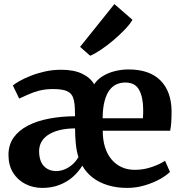

<svg xmlns="http://www.w3.org/2000/svg" viewBox="-20 -909 892 940"><path d="M187 11Q142.5 11 104.8 -8Q67 -27 44.2 -63.2Q21.5 -99.5 21.5 -150.5Q21.5 -200 47 -235.8Q72.5 -271.5 117.5 -294.5Q162.5 -317.5 221.5 -328.5Q280.5 -339.5 347.5 -340L347 -358Q347 -403 339 -428Q331 -453 307.8 -463Q284.5 -473 239.5 -473Q201 -473 171.2 -465Q141.5 -457 117.8 -446.2Q94 -435.5 74 -426.5L43 -490.5Q52.5 -499 74.8 -511.8Q97 -524.5 128.8 -537.2Q160.5 -550 199 -558.8Q237.5 -567.5 279.5 -567.5Q341 -567.5 381.2 -548.5Q421.5 -529.5 441 -496.5Q457 -520.5 483.8 -536.8Q510.5 -553 543.2 -561Q576 -569 609 -569Q711 -569 764.5 -516.2Q818 -463.5 820 -368Q820 -335.5 818.5 -311.5Q817 -287.5 813 -269H483Q483 -224.5 494 -189Q505 -153.5 526 -128.5Q547 -103.5 575.8 -90.5Q604.5 -77.5 640 -77.5Q684 -77.5 724.5 -91.8Q765 -106 788 -122L812 -67.5Q796 -50.5 763.2 -32.2Q730.5 -14 688.8 -1.5Q647 11 602.5 11Q551.5 11 508.5 -2Q465.5 -15 433.8 -39.5Q402 -64 383 -98Q364 -67 336 -42.5Q308 -18 270.5 -3.5Q233 11 187 11ZM482.5 -330H679.5Q680.5 -338.5 680.8 -351Q681 -363.5 681 -372Q681 -431.5 661.5 -468.2Q642 -505 593.5 -505Q571 -505 551.2 -496.5Q531.5 -488 516.2 -468Q501 -448 492 -414.2Q483 -380.5 482.5 -330ZM256 -71.5Q274 -71.5 293.8 -78.8Q313.5 -86 332.2 -101.5Q351 -117 364 -140Q355 -167.5 351.2 -204Q347.5 -240.5 347.5 -280.5Q301 -280 267.8 -271Q234.5 -262 213 -246.8Q191.5 -231.5 181.5 -211.8Q171.5 -192 171.5 -169.5Q171.5 -121 194.5 -96.2Q217.5 -71.5 256 -71.5ZM421 -636.5 372 -679.5 540 -889 628.5 -812Q616.5 -791 591.2 -764.5Q566 -738 535 -711.8Q504 -685.5 474 -665.5Q444 -645.5 422.5 -636.5Z"/></svg>

Font: Merriweather 20pt
Style: Bold
Weight: 700
Version: Version 2.100